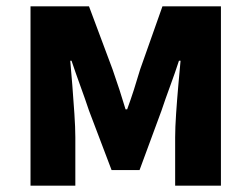

<svg xmlns="http://www.w3.org/2000/svg" viewBox="-20 -584 790 604"><path d="M76 0V-564H260L334 -366Q346 -332 356 -301Q366 -270 375 -240H380Q391 -270 401 -301Q411 -332 421 -366L491 -564H675V0H531V-152Q531 -182 534 -226.5Q537 -271 541 -316Q545 -361 548 -393H543Q531 -356 515.5 -314Q500 -272 488 -236L419 -49H331L260 -236Q248 -272 232.5 -314.5Q217 -357 205 -393H201Q204 -361 207.5 -316Q211 -271 214 -226.5Q217 -182 217 -152V0Z"/></svg>

Font: Noto Sans JP ExtraBold
Style: Regular
Weight: 800
Designer: Ryoko NISHIZUKA  (kana, bopomofo & ideographs); Paul D. Hunt (Latin, Greek & Cyrillic); Sandoll Communications , Soo-you
Foundry: Adobe
Version: Version 2.004-H2;hotconv 1.0.118;makeotfexe 2.5.65603